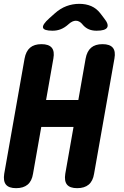

<svg xmlns="http://www.w3.org/2000/svg" viewBox="-25 -970 645 1000"><path d="M358 -309H190L147 -65Q141 -27 119 -8.5Q97 10 59 10Q21 10 6 -8.5Q-9 -27 -3 -65L103 -665Q110 -703 131.5 -721.5Q153 -740 191 -740Q229 -740 244.5 -721.5Q260 -703 253 -665L215 -449H383L421 -665Q428 -703 449.5 -721.5Q471 -740 509 -740Q547 -740 562.5 -721.5Q578 -703 571 -665L465 -65Q459 -27 437 -8.5Q415 10 377 10Q339 10 324 -8.5Q309 -27 315 -65ZM249 -810Q203 -810 199 -826Q195 -842 232 -875L260 -900Q289 -926 321 -938Q353 -950 388 -950Q423 -950 450.5 -938Q478 -926 498 -900L517 -875Q543 -843 533 -826.5Q523 -810 478 -810Q455 -810 437.5 -817.5Q420 -825 406 -841L403 -845Q388 -862 370 -862Q352 -862 332 -844L331 -843Q312 -826 292 -818Q272 -810 249 -810Z"/></svg>

Font: Maple Mono ExtraBold
Style: Italic
Weight: 800
Italic angle: -10°
Monospace: yes
Designer: subframe7536
Version: Version 7.200